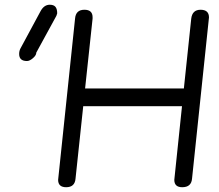

<svg xmlns="http://www.w3.org/2000/svg" viewBox="-20 -783 917 803"><path d="M223.1 -30.8 293.9 -705.1Q296.9 -742.2 333 -742.2Q367.2 -742.2 367.2 -710.9V-705.1L335.9 -413.1H749L779.8 -705.1Q784.2 -742.2 818.8 -742.2Q854 -742.2 854 -710L783.2 -36.1Q780.3 0 742.2 0Q709 0 709 -30.8L741.2 -338.9H328.1L295.9 -36.1Q293 0 256.8 0Q223.1 0 223.1 -30.8ZM215.8 -716.8 131.8 -563Q131.8 -551.8 117.9 -539.8Q104 -527.8 92.8 -527.8Q60.1 -527.8 60.1 -557.1Q60.1 -569.3 64.9 -579.1L148.9 -734.9Q163.6 -763.2 188 -763.2Q204.6 -763.2 211.9 -754.4Q219.2 -745.6 219.2 -727.1Z"/></svg>

Font: BPreplay
Style: Italic
Weight: 400
Italic angle: -6°
Designer: Magenta/George Triantafyllakos
Foundry: Magenta/George Triantafyllakos
Version: Version 1.00